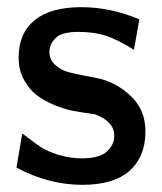

<svg xmlns="http://www.w3.org/2000/svg" viewBox="-20 -506 452 536"><path d="M26 -38 42 -133Q46 -131 61.5 -119Q77 -107 94 -95.5Q111 -84 142.5 -74Q174 -64 209 -64Q258 -64 278.5 -83Q299 -102 299 -127Q299 -167 245 -187L224 -190Q203 -193 182 -197Q161 -201 132.5 -212.5Q104 -224 83 -240Q62 -256 47 -283Q32 -310 32 -345Q32 -413 76.5 -449.5Q121 -486 207 -486Q288 -486 369 -452L354 -367Q311 -394 277.5 -405.5Q244 -417 198 -417Q153 -417 135.5 -400Q118 -383 118 -361Q118 -339 134.5 -324.5Q151 -310 169.5 -305Q188 -300 220 -294Q252 -288 264 -285Q314 -270 350 -233Q386 -196 386 -139Q386 -69 342 -29.5Q298 10 210 10Q116 10 26 -38Z"/></svg>

Font: Coval
Style: Medium
Weight: 500
Foundry: Context Ltd
Version: Version 001.000